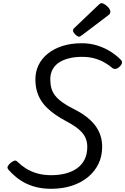

<svg xmlns="http://www.w3.org/2000/svg" viewBox="-20 -1160 782 1199"><path d="M300 19Q251 19 211 9.5Q171 0 138.5 -16.5Q106 -33 80 -54.5Q54 -76 33 -100Q23 -112 29 -122.5Q35 -133 45 -142Q59 -153 69.5 -156.5Q80 -160 90 -149Q112 -127 142 -108Q172 -89 211.5 -77.5Q251 -66 300 -66Q348 -66 389 -76.5Q430 -87 460.5 -108.5Q491 -130 508 -163.5Q525 -197 525 -243Q525 -270 516.5 -292.5Q508 -315 491 -334Q474 -353 449 -370Q424 -387 390 -405Q358 -422 329.5 -441.5Q301 -461 277.5 -483Q254 -505 237 -531.5Q220 -558 210.5 -591Q201 -624 201 -664Q201 -713 221 -754Q241 -795 279 -825.5Q317 -856 370.5 -873Q424 -890 491 -890Q543 -890 588.5 -875.5Q634 -861 671 -837.5Q708 -814 733 -788Q744 -778 741.5 -766.5Q739 -755 726 -743Q715 -732 702.5 -730Q690 -728 681 -736Q660 -754 633 -769.5Q606 -785 571 -795Q536 -805 491 -805Q448 -805 411.5 -796Q375 -787 349 -770Q323 -753 308.5 -726.5Q294 -700 294 -664Q294 -634 301 -609Q308 -584 324.5 -563Q341 -542 369 -521.5Q397 -501 439 -480Q486 -457 520 -430.5Q554 -404 575.5 -375Q597 -346 607.5 -313Q618 -280 618 -243Q618 -184 594.5 -136Q571 -88 528 -53Q485 -18 427 0.5Q369 19 300 19ZM474 -931Q464 -931 450 -945Q436 -959 436 -969Q436 -973 437 -976.5Q438 -980 445 -986L595 -1129Q601 -1134 604.5 -1137Q608 -1140 614 -1140Q624 -1140 637 -1131Q650 -1122 659.5 -1110Q669 -1098 669 -1088Q669 -1081 667 -1076Q665 -1071 654 -1063L493 -941Q487 -937 482.5 -934Q478 -931 474 -931Z"/></svg>

Font: Playwrite DK Uloopet
Style: Regular
Weight: 400
Designer: Veronika Burian, José Scaglione
Foundry: TypeTogether
Version: Version 1.002